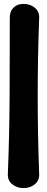

<svg xmlns="http://www.w3.org/2000/svg" viewBox="-20 -740 240 980"><path d="M99 220Q67 220 43 201Q19 182 20 150Q28 -50 29 -250.5Q30 -451 30 -651Q30 -682 49 -701Q68 -720 99 -720H101Q133 -720 157 -701Q181 -682 180 -650Q165 -250 180 150Q181 182 157 201Q133 220 101 220Z"/></svg>

Font: Winky Sans SemiBold
Style: Regular
Weight: 600
Designer: Simon Atzbach
Foundry: typofactur
Version: Version 1.205